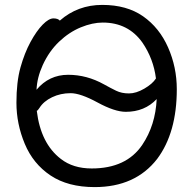

<svg xmlns="http://www.w3.org/2000/svg" viewBox="-20 -739 785 783"><path d="M354 -52Q495 -52 560 -148Q614 -228 619 -335Q570 -283 493 -283Q448 -283 378 -321Q308 -359 268 -359Q227 -359 192.5 -342.5Q158 -326 141 -299Q134 -288 130 -287Q146 -154 228 -91Q278 -52 354 -52ZM506 -358Q535 -358 568.5 -377.5Q602 -397 616 -419Q606 -499 561 -565Q503 -647 399 -647Q357 -647 309.5 -627.5Q262 -608 221 -569Q180 -530 154 -473Q131 -422 129 -373Q180 -434 258 -434Q334 -434 404 -395Q431 -380 453.5 -369Q476 -358 506 -358ZM366 24Q257 24 186 -23.5Q115 -71 81 -152.5Q47 -234 47 -320Q47 -405 63.5 -464Q80 -523 104.5 -568Q129 -613 154 -638.5Q179 -664 198 -664Q216 -664 224 -655Q297 -719 397 -719Q497 -719 563.5 -672.5Q630 -626 665.5 -545.5Q701 -465 701 -375Q701 -198 621 -91Q532 24 366 24Z"/></svg>

Font: LXGW WenKai Lite
Style: Bold
Weight: 700
Designer: LXGW / Fontworks Inc.
Foundry: LXGW / Fontworks Inc.
Version: Version 1.330;April 28, 2024